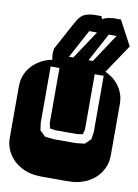

<svg xmlns="http://www.w3.org/2000/svg" viewBox="-104 -1023 786 1090"><g transform="rotate(10 289.0 -478.5)"><path d="M213.9 0Q147.9 0 99.6 -25.1Q51.3 -50.3 24.7 -92.8Q-2 -135.3 -2 -186V-482.9Q-2 -534.2 24.7 -576.4Q51.3 -618.7 99.6 -643.8Q147.9 -668.9 213.9 -668.9H364.3Q430.2 -668.9 478.8 -643.8Q527.3 -618.7 553.7 -576.4Q580.1 -534.2 580.1 -482.9V-186Q580.1 -135.3 553.7 -92.8Q527.3 -50.3 478.8 -25.1Q430.2 0 364.3 0ZM243.2 -221.2H374L423.8 -227.1L455.1 -257.8L461.9 -299.8V-625H410.2V-305.2L402.8 -277.8L371.1 -272.9H246.1L213.9 -277.8L207 -307.1V-625H156.2V-299.8L162.1 -257.8L193.8 -227.1ZM177.7 -631.3Q154.8 -655.8 154.8 -697.3Q154.8 -711.9 157.7 -728.5L245.6 -891.1Q265.1 -927.2 284.4 -939.9Q303.7 -952.6 344.7 -956.5H389.6L397.9 -940.4Q409.2 -947.3 423.3 -950.7Q437.5 -954.1 458 -956.5H502.9L578.6 -814.5L455.6 -631.3ZM249 -697.3H273.9L381.8 -860.4H336.9ZM361.8 -697.3H386.7L494.6 -860.4H449.7Z"/></g></svg>

Font: Monofett
Style: Regular
Weight: 400
Designer: Vernon Adams
Foundry: Vernon Adams
Version: Version 1.100; ttfautohint (v1.8.4.7-5d5b);gftools[0.9.28]